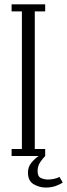

<svg xmlns="http://www.w3.org/2000/svg" viewBox="-20 -720 310 886"><path d="M33.5 0V-32.5H81V-667.5H33.5V-700H188.5V-667.5H140.5V-32.5H188.5V0Q178 10.5 165.8 28Q153.5 45.5 153.5 69.5Q153.5 95 169.5 101.8Q185.5 108.5 201.5 108.5Q213 108.5 228.5 105.5Q244 102.5 254.5 96.5L269.5 122Q257.5 131 237 138.2Q216.5 145.5 191 145.5Q161.5 145.5 135.2 130Q109 114.5 109 76Q109 50 125 30.8Q141 11.5 158 0Z"/></svg>

Font: Imbue 10pt Light
Style: Regular
Weight: 300
Designer: Tyler Finck
Foundry: Etcetera Type Company
Version: Version 1.102; ttfautohint (v1.8.3)